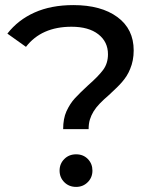

<svg xmlns="http://www.w3.org/2000/svg" viewBox="-20 -728 613 754"><path d="M326 -393Q366 -428 385 -453.5Q404 -479 404 -515Q404 -564 366 -593.5Q328 -623 261 -623Q143 -623 82 -544L9 -596Q51 -650 116 -679Q181 -708 268 -708Q377 -708 441 -661Q505 -614 505 -530Q505 -490 491 -457Q485 -442 477 -429.5Q469 -417 459 -405.5Q449 -394 436.5 -382Q424 -370 408 -355Q387 -337 372 -321.5Q357 -306 347.5 -290.5Q338 -275 333 -258.5Q328 -242 328 -221H228Q228 -262 241 -291Q248 -306 256 -318.5Q264 -331 274.5 -342.5Q285 -354 297.5 -366Q310 -378 326 -393ZM214 -58Q214 -85 232.5 -103.5Q251 -122 279 -122Q307 -122 325 -103.5Q343 -85 343 -58Q343 -31 324.5 -12.5Q306 6 279 6Q251 6 232.5 -12.5Q214 -31 214 -58Z"/></svg>

Font: CMG Sans Medium
Style: Regular
Weight: 500
Designer: Julieta Ulanovsky
Foundry: Julieta Ulanovsky
Version: Version 7.200